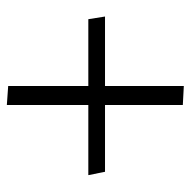

<svg xmlns="http://www.w3.org/2000/svg" viewBox="-18 -556 570 575"><g transform="rotate(90 267.5 -269.0)"><path d="M495 -298H295V-531L238 -534V-298H30L38 -248H238V-8L295 -4V-248H505Z"/></g></svg>

Font: Catamaran Thin Light
Style: Regular
Weight: 300
Version: Version 2.000